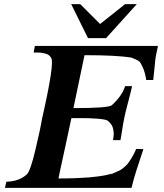

<svg xmlns="http://www.w3.org/2000/svg" viewBox="-20 -916 798 936"><path d="M750 -692Q745 -669 741.5 -651.5Q738 -634 737 -623Q736 -612 733 -582.5Q730 -553 727 -526H693Q687 -563 677 -585.5Q667 -608 661.5 -614Q656 -620 639 -627.5Q622 -635 621 -635Q552 -647 392 -647Q367 -524 338 -389Q510 -389 525 -403Q574 -447 590 -496H624Q625 -496 593 -373Q586 -345 580 -310Q574 -275 571 -254.5Q568 -234 567 -233H531Q531 -234 533 -248Q535 -262 534.5 -267.5Q534 -273 532 -285.5Q530 -298 523.5 -307.5Q517 -317 506 -327Q498 -334 453.5 -337.5Q409 -341 368 -340H328Q315 -277 298.5 -202Q282 -127 273.5 -87Q265 -47 265 -46Q310 -46 349 -47.5Q388 -49 412 -51Q436 -53 458.5 -56Q481 -59 490.5 -61Q500 -63 514 -66.5Q528 -70 530 -70Q531 -71 545 -77Q559 -83 564 -85.5Q569 -88 582 -98Q595 -108 603 -118.5Q611 -129 622.5 -147.5Q634 -166 644 -190L679 -189Q670 -161 659.5 -129.5Q649 -98 644 -82.5Q639 -67 633 -45.5Q627 -24 621 0H4L11 -30Q74 -32 111 -66Q128 -82 152.5 -185Q177 -288 185 -337Q246 -605 230 -633Q225 -642 217.5 -647.5Q210 -653 198.5 -655.5Q187 -658 180.5 -659Q174 -660 160 -660Q146 -660 144 -660L150 -692ZM647 -896 497 -730H409L327 -896Q332 -896 343 -896Q354 -896 363 -896L372 -895L468 -799L590 -896Z"/></svg>

Font: GFS Artemisia
Style: Bold Italic
Weight: 700
Italic angle: -12°
Designer: Designed by Takis Katsoulidis and George D. Matthiopoulos.
Foundry: Designed by Takis Katsoulidis and George D. Matthiopoulos.
Version: Version 1.0